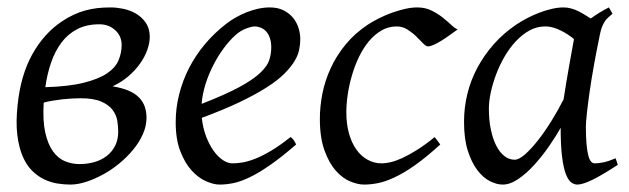

<svg xmlns="http://www.w3.org/2000/svg" viewBox="-20 -477 1694 517"><path d="M247.6 -411.6Q213.4 -411.6 188.2 -398.7Q163.1 -385.7 145.8 -362.8Q128.4 -339.8 117.7 -308.8Q106.9 -277.8 102.1 -242.2Q165.5 -244.1 205.6 -254.2Q245.6 -264.2 268.3 -279.5Q291 -294.9 299.3 -314.9Q307.6 -335 307.6 -356.4Q307.1 -380.9 289.8 -396.2Q272.5 -411.6 247.6 -411.6ZM193.8 -35.2Q215.8 -35.2 234.9 -40.8Q253.9 -46.4 268.1 -57.6Q282.2 -68.8 290.3 -85Q298.3 -101.1 298.3 -122.6Q298.3 -135.7 295.9 -151.4Q293.5 -167 283.4 -180.7Q273.4 -194.3 252.9 -203.4Q232.4 -212.4 196.8 -212.4Q185.5 -212.4 172.9 -211.7Q160.2 -210.9 147.2 -209.5Q134.3 -208 121.3 -205.8Q108.4 -203.6 97.7 -200.7Q94.7 -152.3 101.8 -120.4Q108.9 -88.4 122.8 -69.3Q136.7 -50.3 155.3 -42.7Q173.8 -35.2 193.8 -35.2ZM277.8 -457Q293.5 -457 311.5 -453.4Q329.6 -449.7 345.5 -440.7Q361.3 -431.6 372.1 -416.5Q382.8 -401.4 383.3 -378.9Q383.3 -361.3 376.5 -342.3Q369.6 -323.2 356.7 -305.2Q343.8 -287.1 325.2 -271.2Q306.6 -255.4 283.2 -244.6Q309.1 -240.2 326.7 -232.7Q344.2 -225.1 354.7 -214.1Q365.2 -203.1 369.9 -189.5Q374.5 -175.8 374.5 -159.7Q374.5 -137.7 364.7 -115.7Q355 -93.8 338.6 -74Q322.3 -54.2 301.3 -36.9Q280.3 -19.5 257.3 -7.1Q234.4 5.4 211.7 12.7Q189 20 169.4 20Q152.8 20 134.5 17.1Q116.2 14.2 98.9 5.9Q81.5 -2.4 66.4 -17.3Q51.3 -32.2 41 -56.2Q30.8 -80.1 26.6 -113.8Q22.5 -147.5 27.3 -193.8Q35.6 -274.4 66.9 -330.6Q98.1 -386.7 146 -418.9Q162.1 -429.7 177.7 -437Q193.4 -444.3 209.2 -448.7Q225.1 -453.1 241.9 -455.1Q258.8 -457 277.8 -457Z M613.3 -381.8Q597.2 -367.2 581.8 -346.2Q566.4 -325.2 554 -300.8Q541.5 -276.4 533.2 -249.8Q524.9 -223.1 522.9 -197.3Q586.9 -222.2 624.3 -242.4Q661.6 -262.7 680.7 -280.8Q699.7 -298.8 705.1 -315.4Q710.4 -332 710.4 -349.1Q710.4 -364.3 706.5 -375.2Q702.6 -386.2 696.3 -392.8Q689.9 -399.4 681.9 -402.6Q673.8 -405.8 665.5 -405.8Q657.7 -405.8 642.6 -400.1Q627.4 -394.5 613.3 -381.8ZM788.6 -371.1Q788.6 -357.4 785.4 -342.3Q782.2 -327.1 772.2 -311Q762.2 -294.9 744.4 -277.3Q726.6 -259.8 697 -241Q667.5 -222.2 625 -201.9Q582.5 -181.6 523.4 -159.7Q526.4 -132.3 534.9 -109.9Q543.5 -87.4 554.9 -71.3Q566.4 -55.2 579.8 -46.1Q593.3 -37.1 606.4 -37.1Q616.7 -37.1 631.3 -39.3Q646 -41.5 665.3 -48.8Q684.6 -56.2 708.7 -70.3Q732.9 -84.5 762.2 -107.9Q767.6 -105 771.7 -98.4Q775.9 -91.8 777.3 -87.9Q737.3 -53.2 706.5 -32Q675.8 -10.7 651.6 0.7Q627.4 12.2 608.2 16.1Q588.9 20 571.3 20Q555.2 20 534.7 11Q514.2 2 496.1 -17.8Q478 -37.6 465.6 -69.6Q453.1 -101.6 453.1 -147.9Q453.1 -186 462.4 -222.9Q471.7 -259.8 489 -293.7Q506.3 -327.6 531.7 -357.9Q557.1 -388.2 589.4 -413.1Q600.6 -421.9 614.7 -429.9Q628.9 -438 644.3 -444.1Q659.7 -450.2 675.5 -453.6Q691.4 -457 706.5 -457Q727.5 -457 742.9 -449.5Q758.3 -441.9 768.6 -429.7Q778.8 -417.5 783.7 -402.1Q788.6 -386.7 788.6 -371.1Z M1212.4 -397.9Q1202.1 -390.6 1190.7 -382.3Q1179.2 -374 1168.5 -367.4Q1157.7 -360.8 1148.2 -356.4Q1138.7 -352.1 1132.3 -352.1Q1127 -352.1 1119.1 -360.4Q1111.3 -368.7 1100.8 -378.9Q1090.3 -389.2 1077.1 -397.5Q1064 -405.8 1048.3 -405.8Q1025.9 -405.8 1007.3 -395Q988.8 -384.3 973.6 -366.2Q958.5 -348.1 947 -324.5Q935.5 -300.8 928 -275.1Q920.4 -249.5 916.5 -223.6Q912.6 -197.8 912.6 -174.8Q912.6 -143.1 919.7 -117.7Q926.8 -92.3 939.5 -74.5Q952.1 -56.6 969.7 -46.9Q987.3 -37.1 1008.3 -37.1Q1017.1 -37.1 1030.8 -40Q1044.4 -43 1062.3 -51Q1080.1 -59.1 1102.1 -72.8Q1124 -86.4 1150.4 -107.9Q1154.3 -102.5 1158.7 -97.2Q1163.1 -91.8 1165.5 -87.9Q1127.4 -53.2 1097.2 -32Q1066.9 -10.7 1042.2 0.7Q1017.6 12.2 997.8 16.1Q978 20 960.4 20Q943.8 20 923.3 11.7Q902.8 3.4 884.5 -17.1Q866.2 -37.6 853.8 -71.8Q841.3 -106 841.3 -157.2Q841.3 -189.9 848.1 -224.9Q855 -259.8 870.4 -293.2Q885.7 -326.7 910.4 -356.9Q935.1 -387.2 971.2 -411.1Q984.9 -419.9 1001.5 -428.2Q1018.1 -436.5 1035.9 -442.9Q1053.7 -449.2 1071 -453.1Q1088.4 -457 1103.5 -457Q1125 -457 1141.8 -448.7Q1158.7 -440.4 1171.9 -429.9Q1185.1 -419.4 1195.1 -409.9Q1205.1 -400.4 1212.4 -397.9Z M1604.5 -411.1 1603.5 -410.2Q1600.1 -403.3 1597.7 -394Q1595.2 -384.8 1592.8 -371.1Q1585.4 -335.9 1578.9 -299.1Q1572.3 -262.2 1567.6 -229.5Q1563 -196.8 1560.3 -171.9Q1557.6 -147 1557.6 -136.2Q1557.6 -108.4 1559.3 -89.4Q1561 -70.3 1564 -58.8Q1566.9 -47.4 1571.3 -42.2Q1575.7 -37.1 1581.5 -37.1Q1591.3 -37.1 1604.7 -39.8Q1618.2 -42.5 1637.7 -50.8L1643.6 -33.2Q1601.1 -5.4 1575 7.3Q1548.8 20 1534.7 20Q1525.9 20 1517.8 13.9Q1509.8 7.8 1503.4 -9Q1497.1 -25.9 1493.4 -55.7Q1489.7 -85.4 1489.7 -132.8Q1477.1 -110.4 1458.7 -83.7Q1440.4 -57.1 1419.4 -33.9Q1398.4 -10.7 1376.2 4.6Q1354 20 1333.5 20Q1317.4 20 1299.1 10.7Q1280.8 1.5 1265.4 -18.8Q1250 -39.1 1239.7 -71Q1229.5 -103 1229.5 -148.9Q1229.5 -187.5 1238.5 -224.4Q1247.6 -261.2 1265.6 -294.9Q1283.7 -328.6 1309.8 -358.2Q1335.9 -387.7 1370.6 -411.1Q1383.8 -419.9 1399.7 -428.2Q1415.5 -436.5 1432.4 -442.9Q1449.2 -449.2 1465.8 -453.1Q1482.4 -457 1497.6 -457Q1507.8 -457 1517.6 -454.3Q1527.3 -451.7 1536.4 -447.3Q1545.4 -442.9 1554.2 -437.5Q1563 -432.1 1570.8 -427.2Q1582 -435.5 1594.5 -443.1Q1606.9 -450.7 1619.6 -457L1629.4 -439.9Q1619.6 -432.1 1613.8 -426Q1607.9 -419.9 1604 -411.1ZM1497.6 -209.5Q1501 -231.9 1505.1 -256.6Q1509.3 -281.2 1513.2 -303.5Q1517.1 -325.7 1520.5 -343.8Q1523.9 -361.8 1525.4 -371.1V-372.1Q1518.1 -377.9 1509.3 -383.8Q1500.5 -389.6 1490.7 -394.5Q1481 -399.4 1470.2 -402.6Q1459.5 -405.8 1447.8 -405.8Q1425.3 -405.8 1405.5 -394.8Q1385.7 -383.8 1368.9 -365.7Q1352.1 -347.7 1338.6 -324.5Q1325.2 -301.3 1315.9 -276.6Q1306.6 -252 1301.5 -228Q1296.4 -204.1 1296.4 -185.1Q1296.4 -153.3 1301.8 -127.9Q1307.1 -102.5 1316.4 -84.5Q1325.7 -66.4 1338.4 -56.6Q1351.1 -46.9 1365.7 -46.9Q1377.4 -46.9 1394 -61.5Q1410.6 -76.2 1429 -99.6Q1447.3 -123 1465.3 -152.1Q1483.4 -181.2 1497.6 -209.5Z"/></svg>

Font: Gentium Plus CyrE
Style: Italic
Weight: 400
Italic angle: -8°
Designer: J. Victor Gaultney, Annie Olsen, Iska Routamaa, Becca Hirsbrunner
Foundry: SIL International
Version: Version 5.000